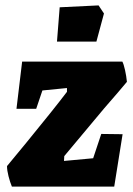

<svg xmlns="http://www.w3.org/2000/svg" viewBox="-20 -691 491 711"><path d="M355 -195 434 -194 403 0H24Q17 -17 11.5 -38.5Q6 -60 6 -76L77 -162Q181 -289 228 -351V-365L137 -356L114 -288H41L62 -463H433Q438 -454 443 -431.5Q448 -409 450 -388Q427 -360 366 -290L218 -113L217 -95L325 -105ZM201 -664 345 -671 365 -641 337 -537H191Z"/></svg>

Font: Grenze Black
Style: Italic
Weight: 900
Italic angle: -10°
Designer: Renata Polastri
Foundry: Omnibus-Type
Version: Version 1.002; ttfautohint (v1.8)